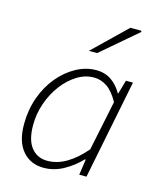

<svg xmlns="http://www.w3.org/2000/svg" viewBox="-111 -804 749 896"><g transform="rotate(15 263.5 -356.0)"><path d="M184 12Q121 12 82.5 -32.5Q44 -77 44 -161Q44 -230 65.5 -290.5Q87 -351 124.5 -396Q162 -441 209 -466.5Q256 -492 305 -492Q348 -492 379 -470.5Q410 -449 429 -414H432L451 -480H485L389 0H354L365 -76H361Q325 -38 279.5 -13Q234 12 184 12ZM193 -24Q240 -24 285.5 -51Q331 -78 373 -128L423 -369Q397 -416 367.5 -436Q338 -456 304 -456Q261 -456 222 -431.5Q183 -407 152.5 -366.5Q122 -326 104 -274.5Q86 -223 86 -169Q86 -96 115 -60Q144 -24 193 -24ZM248 -570 407 -724H459L462 -719L288 -570Z"/></g></svg>

Font: Source Sans 3 Light
Style: Italic
Weight: 300
Italic angle: -11°
Designer: Paul D. Hunt
Foundry: Adobe
Version: Version 3.046;hotconv 1.0.118;makeotfexe 2.5.65603